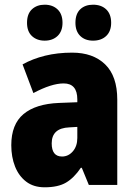

<svg xmlns="http://www.w3.org/2000/svg" viewBox="-20 -787 573 817"><path d="M287 -563Q376 -563 427.5 -513Q479 -463 479 -363V0H358L328 -73H324Q295 -30 261 -10Q227 10 170 10Q123 10 91.5 -14Q60 -38 44 -78.5Q28 -119 28 -169Q28 -258 80 -301.5Q132 -345 231 -349L309 -352V-364Q309 -432 251 -432Q199 -432 122 -391L76 -513Q119 -537 172 -550Q225 -563 287 -563ZM275 -245Q200 -242 200 -177Q200 -121 244 -121Q271 -121 290 -143Q309 -165 309 -200V-247ZM95 -690Q95 -728 116 -747.5Q137 -767 170 -767Q204 -767 225 -747Q246 -727 246 -690Q246 -654 225 -634Q204 -614 170 -614Q137 -614 116 -633.5Q95 -653 95 -690ZM301 -690Q301 -728 321.5 -747.5Q342 -767 376 -767Q411 -767 432 -747Q453 -727 453 -690Q453 -654 432 -634Q411 -614 376 -614Q342 -614 321.5 -634Q301 -654 301 -690Z"/></svg>

Font: Noto Sans Telugu Condensed Black
Style: Regular
Weight: 900
Width: 3
Designer: Jelle Bosma - Monotype Design Team
Foundry: Monotype Imaging Inc.
Version: Version 2.005; ttfautohint (v1.8.4.7-5d5b)